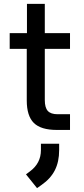

<svg xmlns="http://www.w3.org/2000/svg" viewBox="-20 -670 431 990"><path d="M118 -152V-418H30V-499H119V-650H211V-499H341V-418H211V-154Q211 -115 226.5 -98Q242 -81 277 -81H341V0H273Q191 0 154.5 -36Q118 -72 118 -152ZM114 229 134 214Q191 172 191 104V71H285V104Q285 164 263 207.5Q241 251 195 283L171 300Z"/></svg>

Font: Bai Jamjuree Medium
Style: Regular
Weight: 500
Version: Version 1.000; ttfautohint (v1.6)